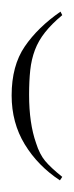

<svg xmlns="http://www.w3.org/2000/svg" viewBox="-20 -65 127 330"><path d="M84 -45 87 -39Q69 -24 57.5 -9.5Q46 5 40 21Q34 37 32 55.5Q30 74 30 98Q30 147 42 181Q48 200 57.5 211.5Q67 223 87 239L83 245Q45 220 22.5 183Q0 146 0 99Q0 48 22.5 15Q45 -18 84 -45Z"/></svg>

Font: Bravura Text
Style: Regular
Weight: 400
Designer: Daniel Spreadbury et al.
Foundry: Steinberg Media Technologies GmbH
Version: Version 1.38